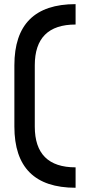

<svg xmlns="http://www.w3.org/2000/svg" viewBox="-20 -801 431 919"><path d="M341.8 -781.2V-683.6Q146.5 -683.6 146.5 -488.3V-195.3Q146.5 0 341.8 0V97.7Q48.8 97.7 48.8 -195.3V-488.3Q48.8 -781.2 341.8 -781.2Z"/></svg>

Font: BabelStone Runic Norse
Style: Regular
Weight: 400
Designer: Andrew West
Foundry: BabelStone
Version: Version 3.002 March 14, 2022